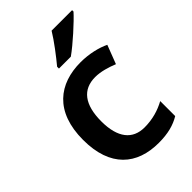

<svg xmlns="http://www.w3.org/2000/svg" viewBox="-229 -858 960 960"><g transform="rotate(-45 251.0 -378.0)"><path d="M470 -756V-766H325C298 -721 248 -656 217 -619V-606H301C351 -641 437 -719 470 -756ZM307 10C374 10 420 -3 460 -27V-133C418 -110 369 -95 312 -95C228 -95 180 -153 180 -269C180 -388 227 -448 315 -448C354 -448 397 -435 434 -420L472 -519C433 -538 376 -552 316 -552C164 -552 50 -468 50 -268C50 -76 154 10 307 10Z"/></g></svg>

Font: Noto Sans Georgian SemiBold
Style: Regular
Weight: 600
Designer: Monotype Design Team, Akaki Razmadze
Foundry: Google LLC
Version: Version 2.005